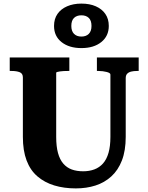

<svg xmlns="http://www.w3.org/2000/svg" viewBox="-20 -1029 824 1066"><path d="M292 -269Q292 -216 302 -179.5Q312 -143 331.5 -120.5Q351 -98 378.5 -88Q406 -78 442 -78Q476 -78 504 -88.5Q532 -99 552 -121.5Q572 -144 582.5 -180.5Q593 -217 593 -269V-615Q593 -620 587.5 -623.5Q582 -627 572 -629.5Q562 -632 550.5 -633.5Q539 -635 528 -635H518V-710H750V-635H740Q722 -635 708 -631.5Q694 -628 686 -619.5Q678 -611 678 -595V-269Q678 -193 657 -138.5Q636 -84 598 -49.5Q560 -15 510 1Q460 17 401 17Q335 17 281 0.5Q227 -16 187.5 -50Q148 -84 127.5 -138.5Q107 -193 107 -269V-599Q107 -621 89.5 -628Q72 -635 45 -635H34V-710H365V-635H355Q345 -635 333.5 -634.5Q322 -634 313 -632.5Q304 -631 298 -629.5Q292 -628 292 -625ZM376 -885Q376 -856 391 -841Q406 -826 432 -826Q458 -826 473 -841Q488 -856 488 -885Q488 -915 473 -929.5Q458 -944 432 -944Q406 -944 391 -929.5Q376 -915 376 -885ZM584 -885Q584 -829 542.5 -795.5Q501 -762 432 -762Q364 -762 322 -795Q280 -828 280 -885Q280 -924 299 -951.5Q318 -979 352.5 -994Q387 -1009 432 -1009Q478 -1009 512 -994Q546 -979 565 -951.5Q584 -924 584 -885Z"/></svg>

Font: Roboto Serif
Style: Bold
Weight: 700
Designer: Greg Gazdowicz
Foundry: Commercial Type
Version: Version 1.008